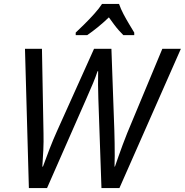

<svg xmlns="http://www.w3.org/2000/svg" viewBox="-20 -964 947 984"><path d="M128 0 108 -714H195L203 -279Q204 -238 202 -194Q200 -150 197 -110H200Q214 -149 233.5 -199.5Q253 -250 273 -294L462 -714H551L566 -296Q567 -265 567.5 -231Q568 -197 568 -166Q568 -135 567 -110H569Q578 -136 588 -164.5Q598 -193 609 -222.5Q620 -252 632 -282L812 -714H907L592 0H500L484 -460Q483 -493 482.5 -530.5Q482 -568 483 -599H480Q470 -569 457 -538Q444 -507 422 -457L221 0ZM368 -797Q385 -813 411.5 -839Q438 -865 463.5 -893.5Q489 -922 503 -944H590Q599 -918 613 -891.5Q627 -865 641.5 -841Q656 -817 668 -797V-784H612Q601 -795 588.5 -809Q576 -823 563.5 -840Q551 -857 538 -875Q510 -848 481 -824.5Q452 -801 427 -784H368Z"/></svg>

Font: Noto Sans Display
Style: Italic
Weight: 400
Italic angle: -12°
Designer: Monotype Design Team
Foundry: Monotype Imaging Inc.
Version: Version 2.003